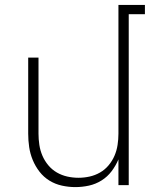

<svg xmlns="http://www.w3.org/2000/svg" viewBox="-20 -755 640 783"><path d="M287 8Q260 8 232.5 2Q205 -4 181.5 -18.5Q158 -33 141 -55Q124 -77 113.5 -102.5Q103 -128 99 -155Q95 -182 95 -210V-520H137V-210Q137 -187 140.5 -164Q144 -141 153 -120Q162 -99 177 -81Q192 -63 212 -51.5Q232 -40 254.5 -35Q277 -30 300 -30Q323 -30 345.5 -35Q368 -40 388 -51.5Q408 -63 423 -81Q438 -99 447 -120Q456 -141 459.5 -164Q463 -187 463 -210V-735H571V-697H505V0H463V-105Q452 -79 435 -56.5Q418 -34 394 -19Q370 -4 342.5 2Q315 8 287 8Z"/></svg>

Font: Iosevka Extralight Extended
Style: Regular
Weight: 200
Width: 7
Monospace: yes
Designer: Belleve Invis
Foundry: Belleve Invis
Version: Version 32.5.0; ttfautohint (v1.8.4)